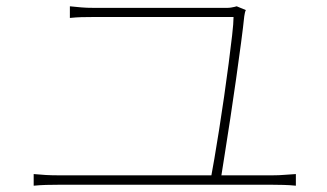

<svg xmlns="http://www.w3.org/2000/svg" viewBox="-20 -668 1040 610"><path d="M761 -636Q759 -632 758 -627Q757 -622 756 -616Q753 -586 746 -533Q739 -480 730 -416.5Q721 -353 711.5 -290.5Q702 -228 694 -178Q686 -128 682 -102H650Q654 -123 661 -163.5Q668 -204 676 -255Q684 -306 692 -361Q700 -416 706.5 -466.5Q713 -517 717.5 -556Q722 -595 722 -614Q693 -614 642.5 -614Q592 -614 533.5 -614Q475 -614 420.5 -614Q366 -614 327.5 -614Q289 -614 280 -614Q255 -614 238.5 -613.5Q222 -613 202 -611V-648Q222 -646 238.5 -644.5Q255 -643 279 -643Q287 -643 315 -643Q343 -643 384 -643Q425 -643 471.5 -643Q518 -643 563 -643Q608 -643 644.5 -643Q681 -643 701 -643Q708 -643 714 -644Q720 -645 724.5 -646Q729 -647 732 -648ZM87 -115Q107 -113 126 -112Q145 -111 164 -111H847Q866 -111 883.5 -112.5Q901 -114 920 -115V-78Q901 -80 880.5 -80.5Q860 -81 847 -81H164Q145 -81 126.5 -80.5Q108 -80 87 -78Z"/></svg>

Font: Noto Sans SC Thin
Style: Regular
Weight: 100
Designer: Ryoko NISHIZUKA 西塚涼子 (kana, bopomofo & ideographs); Paul D. Hunt (Latin, Greek & Cyrillic); Sandoll Communications 산돌커뮤니
Foundry: Adobe
Version: Version 2.004-H2;hotconv 1.0.118;makeotfexe 2.5.65603